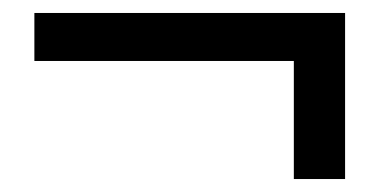

<svg xmlns="http://www.w3.org/2000/svg" viewBox="-20 -423 584 296"><path d="M33 -329V-403H512V-147H433V-329Z"/></svg>

Font: Source Serif 4 SmText Semibold
Style: Regular
Weight: 600
Designer: Frank Grießhammer
Foundry: Adobe
Version: Version 4.005;hotconv 1.1.0;makeotfexe 2.6.0